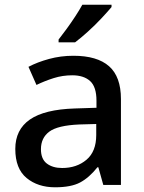

<svg xmlns="http://www.w3.org/2000/svg" viewBox="-20 -786 614 816"><path d="M292 -549Q393 -549 443.5 -504.5Q494 -460 494 -365V0H419L398 -75H394Q359 -31 320.5 -10.5Q282 10 214 10Q141 10 93 -29.5Q45 -69 45 -153Q45 -235 107 -278Q169 -321 298 -325L390 -328V-358Q390 -417 363 -441.5Q336 -466 287 -466Q246 -466 208 -454Q170 -442 135 -425L101 -502Q139 -522 188.5 -535.5Q238 -549 292 -549ZM317 -257Q225 -253 189.5 -226.5Q154 -200 154 -152Q154 -110 179 -91Q204 -72 244 -72Q306 -72 347.5 -107Q389 -142 389 -212V-259ZM454 -756Q439 -738 412 -709Q385 -680 354 -652Q323 -624 299 -606H229V-618Q244 -637 263 -663Q282 -689 300 -716.5Q318 -744 330 -766H454Z"/></svg>

Font: Noto Sans Ethiopic Medium
Style: Regular
Weight: 500
Designer: Monotype Design Team
Foundry: Monotype Imaging Inc.
Version: Version 2.102; ttfautohint (v1.8.4.7-5d5b)